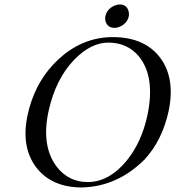

<svg xmlns="http://www.w3.org/2000/svg" viewBox="-20 -823 779 853"><path d="M448.2 -751Q455.1 -782.7 487.3 -797.4Q499 -802.7 511.2 -803.2Q542 -803.2 550.8 -774.9Q554.2 -762.7 552.2 -751Q545.4 -719.2 512.7 -704.6Q500.5 -699.2 489.3 -699.2Q458.5 -699.2 449.2 -727.1Q445.8 -738.8 448.2 -751ZM461.9 -633.8Q383.8 -633.8 309.6 -557.6Q226.1 -470.7 195.3 -327.1Q162.6 -172.9 232.9 -81.1Q285.6 -14.2 369.1 -14.2Q465.8 -14.2 544.4 -111.3Q609.4 -192.4 634.8 -310.1Q670.9 -480.5 597.7 -571.8Q546.4 -633.3 461.9 -633.8ZM729 -329.1Q701.2 -201.2 624 -116.2Q502.9 5.9 343.8 9.8Q210 9.8 141.1 -79.1Q72.8 -169.4 102.1 -310.1Q131.3 -445.3 216.3 -536.1Q323.2 -649.9 461.9 -657.7Q470.7 -658.2 480 -658.2Q625 -658.2 693.8 -563.5Q759.3 -472.7 729 -329.1Z"/></svg>

Font: Linux Libertine Display Slanted O
Style: Slanted
Weight: 400
Designer: Philipp H. Poll
Foundry: Philipp H. Poll
Version: Version 5.0.9